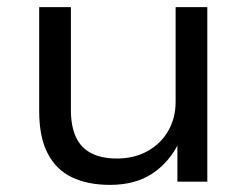

<svg xmlns="http://www.w3.org/2000/svg" viewBox="-20 -510 695 539"><path d="M289 9Q226 9 181.5 -12.5Q137 -34 113.5 -80Q90 -126 90 -198V-490H179V-202Q179 -156 193 -125.5Q207 -95 236 -80Q265 -65 308 -65Q357 -65 394.5 -86Q432 -107 452.5 -143Q473 -179 473 -224V-490H562V0H478V-111H483Q456 -55 408 -23Q360 9 289 9Z"/></svg>

Font: Nunito Sans 10pt SemiExpanded
Style: Regular
Weight: 400
Width: 6
Designer: Vernon Adams
Foundry: Vernon Adams
Version: Version 3.101;gftools[0.9.27]